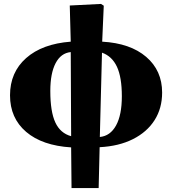

<svg xmlns="http://www.w3.org/2000/svg" viewBox="-20 -736 876 977"><path d="M344 221 342 14Q195 5 113 -65Q31 -135 31 -251Q31 -368 113 -440.5Q195 -513 340 -524L335 -708L494 -716L508 -707L500 -524Q643 -516 724 -446.5Q805 -377 805 -265Q805 -185 766.5 -124.5Q728 -64 656.5 -28Q585 8 487 13L482 221ZM342 -43 340 -471Q290 -466 263 -414.5Q236 -363 236 -273Q236 -168 261.5 -113Q287 -58 342 -43ZM488 -39Q541 -44 570.5 -97.5Q600 -151 600 -246Q600 -343 575 -396.5Q550 -450 499 -468Z"/></svg>

Font: Literata 36pt ExtraBold
Style: Regular
Weight: 800
Designer: Latin by Veronika Burian and Jose Scaglione. Greek by Irene Vlachou. Cyrillic by Vera Evstafieva.
Foundry: TypeTogether
Version: Version 3.002